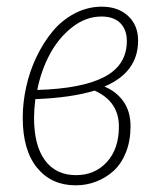

<svg xmlns="http://www.w3.org/2000/svg" viewBox="-20 -551 463 581"><path d="M288.1 -530.8Q337.4 -530.8 367.7 -502.7Q397.9 -474.6 397.9 -428.2Q397.9 -332 295.9 -289.1Q332.5 -273.9 353.8 -243.7Q375 -213.4 375 -168.9Q375 -125 361.1 -90.1Q347.2 -55.2 323.7 -33.9Q300.3 -12.7 271 -1.5Q241.7 9.8 209 9.8Q135.7 9.8 92.3 -43.2Q48.8 -96.2 48.8 -194.8Q48.8 -240.7 59.3 -288.3Q69.8 -335.9 90.6 -379.2Q111.3 -422.4 139.4 -456.3Q167.5 -490.2 206.3 -510.5Q245.1 -530.8 288.1 -530.8ZM287.1 -501Q240.2 -501 199.2 -469.2Q158.2 -437.5 131.3 -387.9Q104.5 -338.4 92.8 -278.8Q228.5 -282.7 296.1 -318.4Q363.8 -354 363.8 -426.8Q363.8 -461.4 344 -481.2Q324.2 -501 287.1 -501ZM266.1 -276.9Q197.3 -255.4 86.9 -251Q83 -218.8 83 -194.8Q83 -110.4 116.2 -65.7Q149.4 -21 210 -21Q267.1 -21 303.5 -60.8Q339.8 -100.6 339.8 -168Q339.8 -244.1 266.1 -276.9Z"/></svg>

Font: Fira Sans Compressed UltraLight
Style: Italic
Weight: 200
Width: 3
Italic angle: -8°
Designer: Carrois Corporate & Edenspiekermann AG
Foundry: Carrois Corporate GbR & Edenspiekermann AG
Version: Version 4.203;PS 004.203;hotconv 1.0.88;makeotf.lib2.5.64775